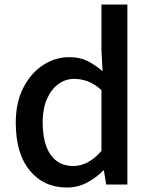

<svg xmlns="http://www.w3.org/2000/svg" viewBox="-20 -817 670 850"><path d="M276.9 13.2Q173.3 13.2 111.6 -62.3Q49.8 -137.7 49.8 -273.9Q49.8 -363.3 83.3 -428.5Q116.7 -493.7 170.7 -528.8Q224.6 -564 286.1 -564Q333 -564 366.7 -547.1Q400.4 -530.3 434.1 -502L429.2 -592.8V-796.9H543.9V0H450.2L439.9 -62H437Q406.2 -30.3 365 -8.5Q323.7 13.2 276.9 13.2ZM304.2 -82Q370.6 -82 429.2 -148.9V-418Q398.4 -445.8 368.7 -456.8Q338.9 -467.8 308.1 -467.8Q269.5 -467.8 238 -444.6Q206.5 -421.4 187.7 -378.4Q168.9 -335.4 168.9 -275.9Q168.9 -182.1 204.1 -132.1Q239.3 -82 304.2 -82Z"/></svg>

Font: `nÑOS CN Medium
Style: Regular
Weight: 500
Designer: Ryoko NISHIZUKA ?XZm?[P (kana & ideographs); Paul D. Hunt (Latin, Greek & Cyrillic); Wenlong ZHANG _ e??? (bopomofo); Sa
Foundry: Adobe Systems Incorporated
Version: Version 1.004 June 21, 2023